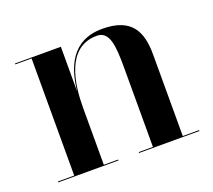

<svg xmlns="http://www.w3.org/2000/svg" viewBox="-88 -584 775 698"><g transform="rotate(-20 299.5 -235.0)"><path d="M27 -3.5V0H260V-3.5H204.5V-223C204.5 -312.5 221.5 -453 340.5 -453C389 -453 394.5 -396.5 394.5 -312.5V-3.5H339.5V0H573V-3.5H510V-319C510 -406 482.5 -470 368 -470C247.5 -470 213.5 -375 204.5 -287V-460H27V-456.5H90V-3.5Z"/></g></svg>

Font: Bodoni* 48pt Medium
Style: Regular
Weight: 500
Version: Version 2.3